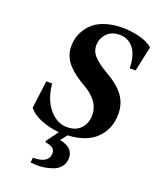

<svg xmlns="http://www.w3.org/2000/svg" viewBox="-170 -808 947 1154"><g transform="rotate(20 303.0 -230.5)"><path d="M168 243.2 170.9 211.9Q266.6 211.9 272 153.8Q273.9 138.2 268.3 127.2Q262.7 116.2 251.7 110.6Q240.7 105 231.4 102.5Q222.2 100.1 211.9 99.1L209 90.8L265.1 14.2Q205.6 9.3 151.6 -11.7Q97.7 -32.7 66.9 -69.8L89.8 -247.1H127Q137.2 -145.5 187 -88.1Q236.8 -30.8 298.8 -30.8Q356.4 -30.8 387.7 -64.7Q418.9 -98.6 418.9 -150.9Q418.9 -239.3 315.9 -298.8Q278.8 -320.3 252.7 -339.4Q226.6 -358.4 203.9 -382.8Q181.2 -407.2 169.7 -435.8Q158.2 -464.4 158.2 -497.1Q158.2 -524.9 165.3 -552Q172.4 -579.1 190.7 -607.9Q209 -636.7 236.6 -658.2Q264.2 -679.7 309.8 -693.4Q355.5 -707 413.1 -707Q462.9 -707 516.4 -694.3Q569.8 -681.6 606 -652.8L571.8 -492.2H534.2Q532.2 -576.2 498.5 -618.7Q464.8 -661.1 409.2 -661.1Q357.4 -661.1 327.6 -628.9Q297.9 -596.7 297.9 -553.2Q297.9 -512.7 328.1 -482.2Q358.4 -451.7 413.1 -419.9Q490.2 -376.5 527.1 -326.9Q564 -277.3 564 -210Q564 -115.2 502.4 -53.7Q440.9 7.8 320.8 14.2L288.1 56.2Q301.8 58.1 315.4 63Q329.1 67.9 344.7 77.9Q360.4 87.9 368.9 106.7Q377.4 125.5 375 150.9Q372.1 179.2 354 199.5Q335.9 219.7 309.3 229Q282.7 238.3 260 242.2Q237.3 246.1 215.8 246.1Q193.4 246.1 168 243.2Z"/></g></svg>

Font: Linguistics Pro
Style: Bold Italic
Weight: 700
Italic angle: -12°
Designer: Stefan Peev, Context Ltd
Foundry: Stefan Peev, Context Ltd
Version: Version 001.000